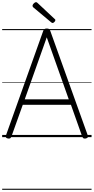

<svg xmlns="http://www.w3.org/2000/svg" viewBox="-20 -1264 864 1770"><path d="M54 13Q39 10 34.5 3Q30 -4 35 -16L378 -978Q382 -991 389.5 -996Q397 -1001 412 -1001Q426 -1001 433 -996Q440 -991 444 -978L789 -16Q794 -4 789 3Q784 10 769 13Q755 15 748.5 10.5Q742 6 736 -10L634 -298H190L87 -10Q82 5 75 10Q68 15 54 13ZM208 -348H614L411 -920ZM465 -1052Q461 -1052 458.5 -1054Q456 -1056 451 -1059L287 -1196Q283 -1200 281.5 -1203Q280 -1206 280 -1211Q280 -1218 285.5 -1225.5Q291 -1233 298.5 -1238.5Q306 -1244 313 -1244Q317 -1244 320.5 -1241.5Q324 -1239 328 -1235L484 -1089Q489 -1086 489.5 -1082.5Q490 -1079 490 -1076Q490 -1070 481 -1061Q472 -1052 465 -1052ZM0 476H824V486H0ZM0 -20H824V0H0ZM0 -505H824V-500H0ZM0 -996H824V-986H0Z"/></svg>

Font: Playwrite PL Guides
Style: Regular
Weight: 400
Designer: Veronika Burian, José Scaglione
Foundry: TypeTogether
Version: Version 1.003